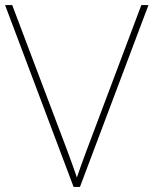

<svg xmlns="http://www.w3.org/2000/svg" viewBox="-20 -734 603 754"><path d="M563 -714H535L320 -143C303 -98 292 -67 282 -37C272 -67 258 -105 244 -143L28 -714H0L269 0H294Z"/></svg>

Font: Noto Sans Georgian Thin
Style: Regular
Weight: 100
Designer: Monotype Design Team, Akaki Razmadze
Foundry: Google LLC
Version: Version 2.005